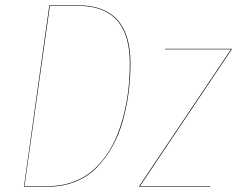

<svg xmlns="http://www.w3.org/2000/svg" viewBox="-20 -700 889 720"><path d="M272 -680.2Q469.2 -680.2 469.2 -462.9Q469.2 -406.2 462.2 -352.3Q455.1 -298.3 440.2 -245.6Q425.3 -192.9 400.4 -148.9Q375.5 -105 342.5 -71.3Q309.6 -37.6 262.9 -18.8Q216.3 0 161.1 0H69.8L165 -680.2ZM272 -678.2H167L71.8 -2H161.1Q208.5 -2 249.5 -16.1Q290.5 -30.3 321.3 -55.2Q352.1 -80.1 376.7 -115Q401.4 -149.9 418 -189.9Q434.6 -230 445.8 -276.4Q457 -322.8 461.9 -368.9Q466.8 -415 466.8 -462.9Q466.8 -678.2 272 -678.2ZM849.1 -517.1V-515.1L504.9 -2H768.1V0H502V-2L846.2 -515.1H599.1V-517.1Z"/></svg>

Font: Fira Sans Compressed Two
Style: Italic
Weight: 100
Width: 3
Italic angle: -8°
Designer: Carrois Corporate & Edenspiekermann AG
Foundry: Carrois Corporate GbR & Edenspiekermann AG
Version: Version 4.203;PS 004.203;hotconv 1.0.88;makeotf.lib2.5.64775